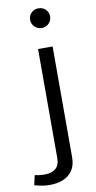

<svg xmlns="http://www.w3.org/2000/svg" viewBox="-174 -765 522 1039"><g transform="rotate(-10 86.5 -246.0)"><path d="M-71.5 217Q-51.9 222.6 -30.4 226.5Q-8.8 230.3 12.8 230.3Q52.8 230.3 85.4 217.2Q118.1 204.1 137.4 176.1Q156.7 148 156.7 102.7V-505.4H76.8V94.4Q76.8 133.1 55.1 151.4Q33.4 169.7 -5 169.7Q-19.6 169.7 -34.6 167.8Q-49.6 166 -59.6 163.7ZM61.9 -668.4Q61.9 -645.9 77.7 -629.8Q93.4 -613.7 116.7 -613.7Q140.1 -613.7 155.9 -629.8Q171.7 -645.9 171.7 -668.4Q171.7 -690.9 155.9 -706.4Q140.1 -722 116.7 -722Q93.4 -722 77.7 -706.4Q61.9 -690.9 61.9 -668.4Z"/></g></svg>

Font: Estedad-FD VF
Style: Regular
Weight: 100
Designer: Amin Abedi
Version: Version 7.3